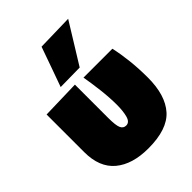

<svg xmlns="http://www.w3.org/2000/svg" viewBox="-226 -902 1036 1036"><g transform="rotate(-45 292.0 -384.5)"><path d="M292 16Q170 16 101.2 -41.5Q32.5 -99 32.5 -215V-502L254.5 -508V-254Q254.5 -197 263.8 -176.5Q273 -156 294.5 -156Q319.5 -156 328.8 -189Q338 -222 338 -271.5Q338 -325.5 330.5 -388.8Q323 -452 314 -502H534.5Q546.5 -448.5 553.2 -386.8Q560 -325 560 -256Q560 -122 498.5 -53Q437 16 292 16ZM191 -553Q211.5 -610 231.8 -666.8Q252 -723.5 272 -780L480 -785Q443 -725 407.5 -667.5Q372 -610 338 -555Z"/></g></svg>

Font: Commissioner Black
Style: Regular
Weight: 900
Designer: Kostas Bartsokas
Foundry: Kostas Bartsokas
Version: Version 1.000; ttfautohint (v1.8.3)